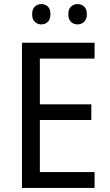

<svg xmlns="http://www.w3.org/2000/svg" viewBox="-20 -924 540 944"><path d="M445 0H88V-714H445V-636H176V-411H429V-334H176V-78H445ZM138 -854Q138 -880 151.5 -892Q165 -904 183 -904Q202 -904 215 -892Q228 -880 228 -854Q228 -829 215 -816.5Q202 -804 183 -804Q165 -804 151.5 -816.5Q138 -829 138 -854ZM316 -854Q316 -880 329.5 -892Q343 -904 361 -904Q380 -904 393.5 -892Q407 -880 407 -854Q407 -829 393.5 -816.5Q380 -804 361 -804Q342 -804 329 -816.5Q316 -829 316 -854Z"/></svg>

Font: Noto Sans Arabic SemiCondensed
Style: Regular
Weight: 400
Width: 4
Designer: Monotype Design Team, Nadine Chahine, Nizar Qandah and Khaled Hosny
Foundry: Monotype Imaging Inc.
Version: Version 2.012